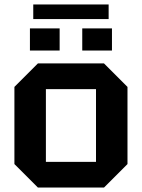

<svg xmlns="http://www.w3.org/2000/svg" viewBox="-20 -846 640 866"><path d="M45 -106V-454L151 -560H449L555 -454V-106L449 0H151ZM187 -116H413V-444H187ZM115 -618V-718H249V-618ZM351 -618V-718H485V-618ZM130 -760V-826H470V-760Z"/></svg>

Font: Tektur SemiBold
Style: Regular
Weight: 600
Designer: Adam Jagosz
Foundry: Adam Jagosz
Version: Version 1.005;gftools[0.9.30]